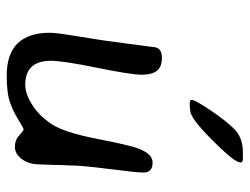

<svg xmlns="http://www.w3.org/2000/svg" viewBox="-106 -659 744 572"><g transform="rotate(90 266.0 -373.0)"><path d="M287.1 -566.4Q277.8 -566.4 277.8 -571.3V-573.2Q277.8 -582 308.3 -627.7Q338.9 -673.3 364.5 -699Q390.1 -724.6 434.1 -724.6H451.7Q463.9 -724.6 463.9 -718.8V-716.8Q463.9 -699.7 397.9 -633.8Q332 -567.9 310.1 -567.9L307.6 -567.4L304.7 -566.9L294.4 -566.4ZM205.1 -21Q77.6 -21 77.6 -149.9Q77.6 -170.4 88.6 -234.4Q99.6 -298.3 110.1 -381.1Q120.6 -463.9 121.1 -464.8Q126 -483.4 152.3 -483.4Q178.7 -483.4 190.7 -468.8Q202.6 -454.1 202.6 -423.1Q202.6 -392.1 181.9 -290.3Q161.1 -188.5 161.1 -152.3Q161.1 -76.2 232.9 -76.2Q259.3 -76.2 292.2 -96.9Q325.2 -117.7 349.9 -155Q374.5 -192.4 393.1 -287.6Q411.6 -382.8 421.4 -410.2Q437.5 -455.6 463.9 -455.6Q494.1 -455.6 494.1 -428.7Q494.1 -408.2 483.4 -325.7Q472.7 -243.2 472.7 -204.6L471.7 -184.6Q471.2 -174.3 471.2 -155.3L469.7 -119.6Q469.7 -86.9 454.1 -66.2Q438.5 -45.4 417.7 -45.4Q397 -45.4 383.3 -58.3Q369.6 -71.3 365.7 -71.3Q361.8 -71.3 335.4 -54.9Q309.1 -38.6 282 -29.8Q254.9 -21 205.1 -21Z"/></g></svg>

Font: Averia Sans Libre
Style: Italic
Weight: 400
Italic angle: -7.90001°
Version: Version 1.002